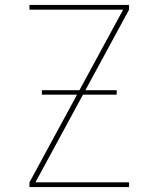

<svg xmlns="http://www.w3.org/2000/svg" viewBox="-20 -755 640 775"><path d="M99 0V-19L477 -716H99V-735H501V-716L123 -19H501V0ZM451 -373H149V-391H451Z"/></svg>

Font: Iosevka Aile Thin
Style: Regular
Weight: 100
Designer: Belleve Invis
Foundry: Belleve Invis
Version: Version 31.1.0; ttfautohint (v1.8.4)